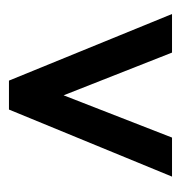

<svg xmlns="http://www.w3.org/2000/svg" viewBox="-8 -742 395 418"><g transform="rotate(-90 189.0 -533.5)"><path d="M159 -711H222L367 -356H283L190 -592L98 -356H13Z"/></g></svg>

Font: Freesentation 5 Medium
Style: Regular
Weight: 500
Designer: glyphs from Roboto by Christian Robertson / Hangul glyphs from Noto Sans CJK(Source Han Sans) by Jang Soo-young and Kang
Foundry: PT&
Version: Version 2.001